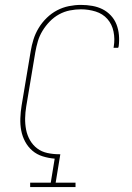

<svg xmlns="http://www.w3.org/2000/svg" viewBox="-20 -763 540 783"><path d="M103 0V-18H187L203 -116Q178 -118 154 -125.5Q130 -133 112 -148.5Q94 -164 82.5 -185.5Q71 -207 66.5 -231Q62 -255 63 -281Q64 -307 68 -332L105 -553Q109 -578 116.5 -602Q124 -626 137.5 -648.5Q151 -671 170.5 -690Q190 -709 213 -721Q236 -733 261 -738Q286 -743 310 -743Q334 -743 356.5 -739Q379 -735 398 -725.5Q417 -716 432 -700Q447 -684 455 -663.5Q463 -643 465 -620Q467 -597 464 -574Q463 -573 463 -571.5Q463 -570 462 -568H443Q443 -570 443.5 -571Q444 -572 444 -574Q449 -604 443 -634Q437 -664 418 -685.5Q399 -707 370 -716Q341 -725 310 -725Q288 -725 265 -720.5Q242 -716 221 -704.5Q200 -693 183 -675.5Q166 -658 153.5 -637.5Q141 -617 134.5 -595Q128 -573 124 -550L87 -329Q83 -305 82.5 -281Q82 -257 86.5 -234Q91 -211 102.5 -191Q114 -171 132 -157.5Q150 -144 173.5 -139Q197 -134 221 -134Q222 -134 223.5 -134Q225 -134 226 -134L207 -18H288V0Z"/></svg>

Font: Iosevka Slab Thin
Style: Italic
Weight: 100
Italic angle: -9°
Monospace: yes
Designer: Belleve Invis
Foundry: Belleve Invis
Version: Version 11.1.1; ttfautohint (v1.8.3)